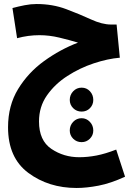

<svg xmlns="http://www.w3.org/2000/svg" viewBox="-20 -543 672 955"><path d="M602 336 558 201Q504 222 460 230.5Q416 239 374 239Q297 239 235.5 197.5Q174 156 174 61Q174 -12 213.5 -68.5Q253 -125 315 -165Q377 -205 446.5 -228Q516 -251 576 -256L560 -421H532Q488 -421 432.5 -446.5Q377 -472 309.5 -497.5Q242 -523 162 -523Q133 -523 102.5 -517Q72 -511 42 -503L65 -353Q120 -368 176 -368Q225 -368 275 -356Q325 -344 368 -331Q279 -297 199.5 -239.5Q120 -182 70 -100Q20 -18 20 90Q20 242 121 317Q222 392 361 392Q410 392 470 380.5Q530 369 602 336ZM386 12Q411 12 427.5 -5Q444 -22 444 -46Q444 -71 427.5 -89Q411 -107 386 -107Q361 -107 344 -89Q327 -71 327 -46Q327 -22 344 -5Q361 12 386 12ZM386 164Q410 164 427 147Q444 130 444 106Q444 81 427 63Q410 45 386 45Q361 45 344 63Q327 81 327 106Q327 130 344 147Q361 164 386 164Z"/></svg>

Font: Noto Sans Arabic Condensed Extra
Style: Regular
Weight: 800
Width: 3
Designer: Nadine Chahine - Monotype Design Team
Foundry: Monotype Imaging Inc.
Version: Version 1.902